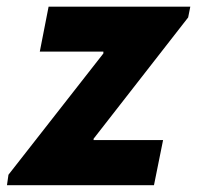

<svg xmlns="http://www.w3.org/2000/svg" viewBox="-40 -545 580 565"><path d="M-15.1 -30.8 264.2 -387.7V-393.1H77.1L103 -525.4H520L513.7 -493.7L235.4 -136.7V-132.8H439.9L413.1 0H-19.5Z"/></svg>

Font: Reddit Sans Chocolate ExBold
Style: Italic
Weight: 800
Italic angle: -11.25°
Designer: Stephen Hutchings
Version: Version 1.013